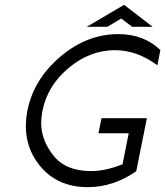

<svg xmlns="http://www.w3.org/2000/svg" viewBox="-20 -770 683 794"><path d="M481.4 -693.4 423.8 -659.2H338.9L493.2 -750L611.3 -659.2H526.4ZM512.2 -218.8H387.2L399.9 -281.2H587.4L543.5 -62Q449.2 3.9 342.8 3.9Q213.4 3.9 140.6 -89.8Q86.9 -159.2 86.9 -248Q86.9 -278.8 93.3 -312.5Q119.1 -441.9 229.2 -535.4Q339.4 -628.9 468.8 -628.9Q575.2 -628.9 643.1 -563L630.9 -500Q546.4 -562.5 455.6 -562.5Q352.1 -562.5 264.2 -489.3Q176.3 -416 155.8 -312.5Q150.4 -285.6 150.4 -260.7Q150.4 -189.9 201.4 -126.2Q252.4 -62.5 356 -62.5Q417 -62.5 486.8 -90.8Z"/></svg>

Font: Juliett
Style: Italic
Weight: 400
Italic angle: -11.25°
Designer: GGBotNet
Foundry: GGBotNet
Version: 0.60